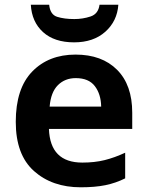

<svg xmlns="http://www.w3.org/2000/svg" viewBox="-20 -786 627 816"><path d="M301 -554Q187 -554 117 -482Q47 -410 47 -268Q47 -128 124.5 -59Q202 10 323 10Q384 10 428 1Q472 -8 512 -28V-137Q467 -116 424.5 -105.5Q382 -95 330 -95Q193 -95 188 -238H542V-307Q542 -425 477.5 -489.5Q413 -554 301 -554ZM302 -454Q357 -454 383 -420Q409 -386 410 -333H191Q196 -394 226 -424Q256 -454 302 -454ZM483 -766H403Q398 -727 365 -716Q332 -705 296 -705Q253 -705 223 -714.5Q193 -724 189 -766H111Q115 -693 163 -649.5Q211 -606 295 -606Q377 -606 427.5 -651Q478 -696 483 -766Z"/></svg>

Font: Noto Sans UI
Style: Bold
Weight: 700
Designer: Monotype Design Team
Foundry: Monotype Imaging Inc.
Version: Version 1.901